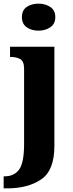

<svg xmlns="http://www.w3.org/2000/svg" viewBox="-41 -792 402 1052"><path d="M170 -624Q207 -624 234.5 -642.5Q262 -661 262 -698Q262 -736 234.5 -754Q207 -772 170 -772Q132 -772 105.5 -754Q79 -736 79 -698Q79 -661 105.5 -642.5Q132 -624 170 -624ZM-21 240H-1Q112 240 184.5 191Q257 142 257 8V-536H14V-480H18Q48 -480 69.5 -468.5Q91 -457 91 -414V-3Q91 99 64 136.5Q37 174 -15 174H-21Z"/></svg>

Font: Noto Serif SemiCondensed Extra
Style: Regular
Weight: 800
Width: 4
Designer: Monotype Design Team
Foundry: Monotype Imaging Inc.
Version: Version 1.002